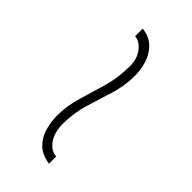

<svg xmlns="http://www.w3.org/2000/svg" viewBox="16 -753 427 427"><g transform="rotate(-45 229.5 -539.5)"><path d="M322 -510Q291 -510 260.5 -519.5Q230 -529 199 -538.5Q168 -548 133 -548Q106 -548 89 -535.5Q72 -523 72 -507H49Q53 -532 66.5 -545.5Q80 -559 99 -564.5Q118 -570 137 -570Q168 -570 198 -561Q228 -552 260.5 -542.5Q293 -533 331 -533Q353 -533 368.5 -545Q384 -557 385 -572H409Q406 -548 392 -534.5Q378 -521 359.5 -515.5Q341 -510 322 -510Z"/></g></svg>

Font: Alumni Sans Thin Thin
Style: Regular
Weight: 250
Version: Version 1.018